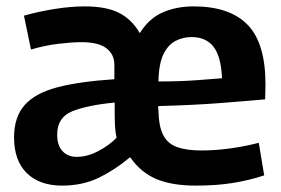

<svg xmlns="http://www.w3.org/2000/svg" viewBox="-20 -571 881 601"><path d="M174 10Q104 10 64 -29Q24 -68 24 -141Q24 -205 57.5 -242.5Q91 -280 160.5 -298Q230 -316 338 -323V-368Q338 -401 313 -420Q288 -439 235 -439Q206 -439 163.5 -434Q121 -429 77 -416L55 -522Q101 -535 151.5 -543Q202 -551 245 -551Q313 -551 353 -530.5Q393 -510 417 -468H418Q447 -514 490 -532.5Q533 -551 586 -551Q699 -551 755 -493.5Q811 -436 811 -307Q811 -295 810.5 -283Q810 -271 810 -260Q765 -256 677.5 -249Q590 -242 476 -239Q474 -235 476 -225Q477 -175 491 -148Q505 -121 534.5 -110.5Q564 -100 611 -100Q654 -100 701 -106.5Q748 -113 790 -124L807 -22Q758 -6 707 2Q656 10 594 10Q518 10 469.5 -10.5Q421 -31 388 -78H386Q341 -40 290 -15Q239 10 174 10ZM476 -316Q543 -316 596.5 -320Q650 -324 675 -326Q672 -394 648.5 -424.5Q625 -455 579 -455Q554 -455 530.5 -443.5Q507 -432 492 -402Q477 -372 476 -316ZM220 -80Q254 -80 288.5 -98.5Q323 -117 345 -140Q341 -157 340 -176.5Q339 -196 339 -220Q339 -228 339 -235.5Q339 -243 339 -250Q255 -242 207 -223Q159 -204 159 -150Q159 -115 176 -97.5Q193 -80 220 -80Z"/></svg>

Font: Georama SemiBold
Style: Regular
Weight: 600
Designer: Jean-Baptiste Levee
Foundry: Production Type
Version: Version 1.000